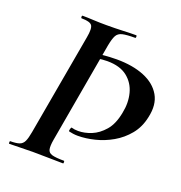

<svg xmlns="http://www.w3.org/2000/svg" viewBox="-116 -725 778 825"><g transform="rotate(20 273.0 -312.5)"><path d="M15 0Q13 0 13 -6Q13 -12 15 -12Q42 -12 56.5 -17Q71 -22 78 -37Q85 -52 90 -81L172 -544Q180 -587 170.5 -600Q161 -613 123 -613Q120 -613 120 -619Q120 -625 123 -625Q145 -625 172.5 -623.5Q200 -622 232 -622Q274 -622 308 -623.5Q342 -625 368 -625Q371 -625 371 -619Q371 -613 368 -613Q329 -613 310 -608.5Q291 -604 283 -589Q275 -574 269 -542L188 -81Q183 -52 186 -37Q189 -22 206 -17Q223 -12 261 -12Q263 -12 263 -6Q263 0 261 0Q234 0 199.5 -1Q165 -2 124 -2Q93 -2 65 -1Q37 0 15 0ZM280 -133Q268 -133 258 -134.5Q248 -136 239 -138Q236 -139 238.5 -148.5Q241 -158 244 -157Q257 -153 274 -153Q303 -153 334 -165.5Q365 -178 391 -208Q417 -238 427 -292Q437 -340 426 -382.5Q415 -425 381.5 -451.5Q348 -478 290 -478Q266 -478 242.5 -473.5Q219 -469 201 -463L195 -483Q224 -492 259.5 -495.5Q295 -499 325 -499Q399 -499 451.5 -477.5Q504 -456 528 -414.5Q552 -373 538 -312Q528 -264 500 -230Q472 -196 434.5 -174.5Q397 -153 356.5 -143Q316 -133 280 -133Z"/></g></svg>

Font: Cormorant Light
Style: Bold Italic
Weight: 700
Italic angle: -10°
Version: Version 4.000